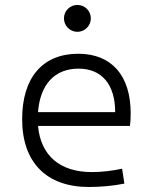

<svg xmlns="http://www.w3.org/2000/svg" viewBox="-20 -744 626 774"><path d="M338.4 9.8C384.8 9.8 436 5.4 481.4 -3.9L472.2 -64C432.6 -55.2 388.7 -50.3 350.1 -50.3C221.2 -50.3 144 -117.2 133.3 -236.3H503.9C505.9 -250 506.8 -268.1 506.8 -287.1C506.8 -440.4 429.2 -527.3 295.4 -527.3C151.9 -527.3 69.3 -431.2 69.3 -263.7C69.3 -89.4 167 9.8 338.4 9.8ZM133.3 -292C141.6 -403.3 200.2 -467.3 296.4 -467.3C390.1 -467.3 444.3 -403.8 444.3 -292ZM292 -615.7C321.8 -615.7 346.2 -640.1 346.2 -669.9C346.2 -700.2 321.8 -724.1 292 -724.1C262.2 -724.1 237.8 -700.2 237.8 -669.9C237.8 -640.1 262.2 -615.7 292 -615.7Z"/></svg>

Font: Cascadia Mono NF Light
Style: Regular
Weight: 300
Monospace: yes
Designer: Aaron Bell
Foundry: Saja Typeworks
Version: Version 2404.023